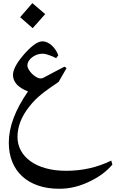

<svg xmlns="http://www.w3.org/2000/svg" viewBox="-20 -693 726 1205"><path d="M263.7 -604.5 185.1 -516.1 106.4 -585 183.1 -673.3ZM685.5 339.8Q659.2 370.6 625.5 396.2Q591.8 421.9 548.8 442.9Q450.7 492.2 351.6 491.7Q278.3 491.7 219.7 471.7Q161.1 451.7 120.1 414.3Q79.1 377 57.1 323.2Q35.2 269.5 35.2 202.1Q35.2 54.2 155.8 -119.1Q61.5 -156.2 61.5 -222.7Q61.5 -270 125 -345.2Q160.2 -386.7 191.2 -410.2Q222.2 -433.6 247.1 -433.6Q262.2 -433.6 277.1 -426.5Q292 -419.4 305.2 -407.5Q318.4 -395.5 328.9 -379.6Q339.4 -363.8 345.7 -345.7Q341.8 -341.8 332.5 -328.1Q331.1 -328.6 322 -333Q313 -337.4 300.5 -342.5Q288.1 -347.7 273.7 -351.8Q259.3 -356 247.1 -356Q229.5 -356 212.6 -350.1Q195.8 -344.2 182.1 -334Q168.5 -323.7 160.2 -310.1Q151.9 -296.4 151.9 -281.2Q151.9 -271 159.9 -257.1Q168 -243.2 180.2 -230.7Q192.4 -218.3 207.3 -209.5Q222.2 -200.7 235.4 -200.7Q245.6 -200.7 253.9 -205.6Q281.7 -221.2 314 -237.8Q346.2 -254.4 384.3 -274.4Q389.2 -272.9 397.5 -265.1Q376 -226.1 347.7 -178.7Q314.9 -156.7 289.1 -138.4Q263.2 -120.1 241.5 -102.5Q219.7 -85 200.9 -66.2Q182.1 -47.4 164.1 -24.4Q89.8 68.8 89.8 166.5Q89.8 212.9 111.1 252Q132.3 291 171.9 319.3Q211.4 347.7 268.1 363.3Q324.7 378.9 395.5 378.9Q547.9 378.9 678.2 314.9Z"/></svg>

Font: SakalBharati
Style: Regular
Weight: 400
Designer: CDAC GIST
Foundry: CDAC
Version: 13.02